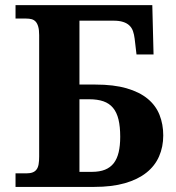

<svg xmlns="http://www.w3.org/2000/svg" viewBox="-20 -734 691 754"><path d="M578.1 -713.9 583 -520H516.1L508.8 -582Q506.8 -598.6 502.2 -611.8Q497.6 -625 488 -634Q478.5 -643.1 463.4 -647.9Q448.2 -652.8 425.8 -652.8H292V-401.9H355Q426.8 -401.9 477.3 -387.2Q527.8 -372.6 559.8 -346.2Q591.8 -319.8 606.4 -283Q621.1 -246.1 621.1 -202.1Q621.1 -157.2 604.7 -119.9Q588.4 -82.5 554.9 -55.9Q521.5 -29.3 470.5 -14.6Q419.4 0 350.1 0H41V-53.2H83Q98.1 -53.2 107.9 -56.9Q117.7 -60.5 123.5 -68.4Q129.4 -76.2 131.6 -88.9Q133.8 -101.6 133.8 -119.1V-596.2Q133.8 -616.7 130.1 -629.4Q126.5 -642.1 119.9 -649.2Q113.3 -656.2 104 -658.7Q94.7 -661.1 83 -661.1H41V-713.9ZM292 -59.1H340.8Q371.1 -59.1 392.3 -67.6Q413.6 -76.2 426.8 -93.3Q439.9 -110.4 446 -136.2Q452.1 -162.1 452.1 -196.8Q452.1 -236.8 445.3 -264.9Q438.5 -293 423.8 -310.5Q409.2 -328.1 386 -336.2Q362.8 -344.2 330.1 -344.2H292Z"/></svg>

Font: Droids
Style: b
Weight: 700
Foundry: Ascender Corporation
Version: Version 1.00 build 113